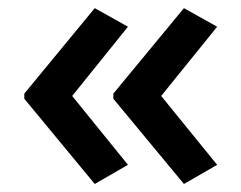

<svg xmlns="http://www.w3.org/2000/svg" viewBox="-20 -505 596 474"><path d="M40 -273.9 213.9 -484.9 295.9 -439 158.2 -268.1 295.9 -98.1 213.9 -50.8 40 -261.2ZM259.8 -273.9 434.1 -484.9 516.1 -439 377.9 -268.1 516.1 -98.1 434.1 -50.8 259.8 -261.2Z"/></svg>

Font: CAA NEO Sans SemiBold
Style: Regular
Weight: 600
Version: Version 1.10